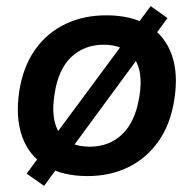

<svg xmlns="http://www.w3.org/2000/svg" viewBox="-20 -565 632 627"><path d="M266 10Q184 10 129.5 -23Q75 -56 52.5 -118.5Q30 -181 43 -268Q56 -349 95.5 -404Q135 -459 194.5 -487Q254 -515 327 -515Q410 -515 464 -482Q518 -449 540.5 -387Q563 -325 549 -238Q536 -157 496.5 -102Q457 -47 398 -18.5Q339 10 266 10ZM273 -86Q337 -86 379.5 -127Q422 -168 435 -249Q449 -333 417 -376Q385 -419 319 -419Q255 -419 212.5 -378.5Q170 -338 158 -257Q145 -175 174 -130.5Q203 -86 273 -86ZM124 42 67 2 472 -545 527 -506Z"/></svg>

Font: Mulish ExtraLight
Style: Italic
Weight: 200
Italic angle: -9°
Designer: Vernon Adams
Foundry: Vernon Adams
Version: Version 3.603